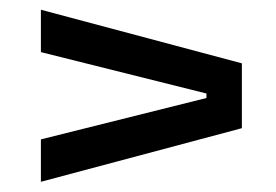

<svg xmlns="http://www.w3.org/2000/svg" viewBox="-20 -502 554 385"><path d="M394 -314.5 62 -397.5V-482.5L465 -375V-245L62 -137.5V-222.5L394 -305.5Z"/></svg>

Font: Anek Gujarati Medium
Style: Regular
Weight: 500
Designer: Mrunmayee Ghaisas (Gujarati), Yesha Goshar (Latin)
Foundry: Ek Type
Version: Version 1.003